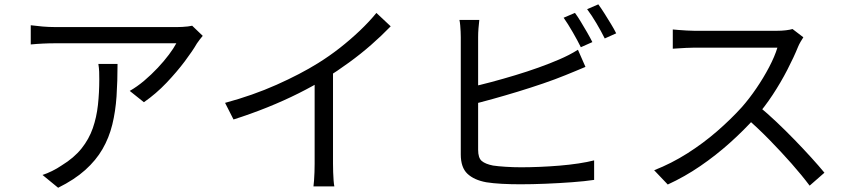

<svg xmlns="http://www.w3.org/2000/svg" viewBox="-20 -844 3990 901"><path d="M931.4 -675.8Q925.5 -669 917.6 -658.8Q909.7 -648.5 904.1 -640.2Q884.6 -606.1 847.3 -556.4Q810 -506.8 761.3 -455.4Q712.5 -404.1 655.3 -364.3L588.8 -417.4Q623.5 -437.2 657.2 -465.7Q690.8 -494.2 720.4 -525.8Q750 -557.3 772.6 -587.5Q795.2 -617.6 807.5 -640.9Q792.5 -640.9 757 -640.9Q721.4 -640.9 672.9 -640.9Q624.4 -640.9 569.2 -640.9Q514.1 -640.9 459.8 -640.9Q405.6 -640.9 358.9 -640.9Q312.2 -640.9 280.1 -640.9Q248 -640.9 237.9 -640.9Q209.8 -640.9 181.6 -639.5Q153.5 -638.2 124.3 -635.4V-725.5Q150.4 -722.1 180.1 -719.5Q209.8 -717 237.9 -717Q248 -717 281 -717Q314 -717 361.7 -717Q409.3 -717 464.9 -717Q520.5 -717 576.2 -717Q631.9 -717 681 -717Q730 -717 764.7 -717Q799.3 -717 812.4 -717Q822.1 -717 835.4 -717.7Q848.7 -718.4 861.8 -719.9Q874.8 -721.5 881.8 -723.3ZM531.6 -544Q531.6 -463.1 526.9 -392Q522.1 -321 506.9 -259.1Q491.6 -197.2 461.1 -144.5Q430.6 -91.7 379.9 -46.2Q329.2 -0.7 252.8 37.1L179.5 -23Q200 -29.6 224.2 -41.4Q248.4 -53.3 269.1 -67.5Q327.5 -103.2 362.6 -147.2Q397.6 -191.1 415.5 -242.5Q433.3 -293.8 439.6 -351.5Q445.9 -409.3 445.9 -471.5Q445.9 -489.6 445.4 -507Q444.8 -524.4 441.6 -544Z M1036.2 -361.3Q1165.9 -396.3 1277.9 -446.2Q1389.8 -496.1 1472.6 -547.7Q1525.4 -580.5 1574.9 -619.2Q1624.3 -658 1668.3 -699.8Q1712.3 -741.6 1746.4 -783.3L1813.4 -720.5Q1770.6 -676.3 1721.7 -633.4Q1672.7 -590.5 1618.2 -550.9Q1563.7 -511.2 1505.3 -474.4Q1450.4 -440.8 1381.2 -406.1Q1312 -371.4 1234.2 -340.1Q1156.3 -308.8 1075.8 -283.3ZM1456.5 -506.3 1542.7 -532.1V-75.9Q1542.7 -57.4 1543.4 -36.2Q1544.1 -15 1545.5 2.9Q1546.9 20.9 1549 30.7H1451Q1452.4 20.9 1453.7 2.9Q1455.1 -15 1455.8 -36.2Q1456.5 -57.4 1456.5 -75.9Z M2678.1 -783.5Q2691.1 -766.1 2705.9 -741.5Q2720.8 -717 2735.2 -692Q2749.6 -667 2759.8 -646.5L2705.7 -622.4Q2690.9 -652.8 2667.9 -692.6Q2645 -732.4 2625 -760.8ZM2787.7 -823.6Q2801.3 -805.2 2816.9 -780.3Q2832.6 -755.4 2847.5 -730.9Q2862.4 -706.4 2871.6 -687.6L2817.9 -663.5Q2801.6 -696.3 2779 -734.6Q2756.4 -772.8 2735.2 -800.8ZM2229.3 -750.4Q2227.1 -732.7 2225.4 -711.4Q2223.7 -690.1 2223.7 -669.4Q2223.7 -656.4 2223.7 -617.6Q2223.7 -578.8 2223.7 -525.2Q2223.7 -471.6 2223.7 -412.3Q2223.7 -353 2223.7 -298Q2223.7 -243 2223.7 -201.3Q2223.7 -159.6 2223.7 -141.2Q2223.7 -103 2240.6 -88.7Q2257.4 -74.3 2293.7 -67.1Q2317.5 -63.5 2353.5 -61.3Q2389.4 -59 2425.9 -59Q2465.5 -59 2512 -60.9Q2558.5 -62.8 2605.5 -66.7Q2652.6 -70.6 2694.9 -77Q2737.1 -83.4 2768.1 -91.4V0.2Q2725.2 6.6 2664.8 11.1Q2604.3 15.6 2540.6 18.2Q2476.8 20.8 2422 20.8Q2377.7 20.8 2335.3 18.6Q2293 16.3 2261.8 11.3Q2204.4 0.7 2173.3 -28.8Q2142.3 -58.3 2142.3 -119.2Q2142.3 -143.5 2142.3 -189Q2142.3 -234.5 2142.3 -292.4Q2142.3 -350.3 2142.3 -410.5Q2142.3 -470.7 2142.3 -524.6Q2142.3 -578.6 2142.3 -617.3Q2142.3 -656 2142.3 -669.4Q2142.3 -681.6 2141.6 -695.8Q2140.9 -710 2139.7 -724.4Q2138.5 -738.9 2136.1 -750.4ZM2186.9 -435Q2232 -444.7 2286.3 -459.2Q2340.6 -473.7 2397.5 -490.9Q2454.3 -508 2507.6 -527.1Q2560.9 -546.2 2604 -564.9Q2626.9 -574.7 2648.9 -585.9Q2670.9 -597.2 2692.1 -610.5L2727.4 -530.1Q2706 -521.3 2680.5 -510.5Q2654.9 -499.6 2632.6 -490.9Q2585.9 -471.8 2528.3 -452.1Q2470.7 -432.4 2409.7 -413.8Q2348.7 -395.2 2291.3 -379.3Q2234 -363.4 2187.3 -352Z M3749.9 -669Q3745.4 -662.6 3737.6 -649.2Q3729.7 -635.7 3725.4 -625.2Q3705.6 -576.2 3674.8 -516.6Q3644 -456.9 3605.8 -398.8Q3567.6 -340.8 3526.1 -294.2Q3470.7 -232.3 3404.9 -173.5Q3339.2 -114.6 3266.1 -64.6Q3193 -14.5 3113.6 21.9L3049.8 -45.1Q3130.8 -76.9 3205.4 -124.2Q3279.9 -171.5 3345.2 -228.2Q3410.5 -285 3461.9 -341.9Q3496.1 -380.8 3529.4 -429.6Q3562.7 -478.4 3589.2 -528.8Q3615.7 -579.2 3628.1 -620.4Q3619.5 -620.4 3589.7 -620.4Q3559.9 -620.4 3518.9 -620.4Q3477.8 -620.4 3432.7 -620.4Q3387.6 -620.4 3346.6 -620.4Q3305.5 -620.4 3276.4 -620.4Q3247.4 -620.4 3238.4 -620.4Q3220.7 -620.4 3199.2 -619.2Q3177.8 -618 3160.2 -616.9Q3142.7 -615.8 3137.2 -615.4V-705.7Q3144.3 -704.9 3162.7 -703.5Q3181.1 -702.1 3202.1 -700.8Q3223.2 -699.5 3238.4 -699.5Q3248.5 -699.5 3277.7 -699.5Q3306.8 -699.5 3347.3 -699.5Q3387.8 -699.5 3431.9 -699.5Q3475.9 -699.5 3516.3 -699.5Q3556.8 -699.5 3585.7 -699.5Q3614.7 -699.5 3624.3 -699.5Q3648.8 -699.5 3668.2 -701.9Q3687.6 -704.3 3699.1 -707.8ZM3539.1 -346.7Q3580.1 -313 3623.5 -272Q3666.9 -231 3708.9 -187.7Q3750.8 -144.5 3786.9 -104.7Q3823 -64.9 3848.8 -33.5L3779.4 27.2Q3743.6 -20.7 3694.7 -76.2Q3645.7 -131.6 3591.2 -187.4Q3536.6 -243.2 3482 -290.4Z"/></svg>

Font: Noto Sans TC Thin
Style: Regular
Weight: 100
Designer: Ryoko NISHIZUKA 西塚涼子 (kana, bopomofo & ideographs); Paul D. Hunt (Latin, Greek & Cyrillic); Sandoll Communications 산돌커뮤니
Foundry: Adobe
Version: Version 2.004-H2;hotconv 1.0.118;makeotfexe 2.5.65603